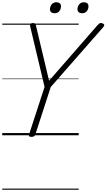

<svg xmlns="http://www.w3.org/2000/svg" viewBox="-20 -1205 948 1710"><path d="M259 14Q232 14 238 -5L377 -431L249 -969Q245 -985 252 -992.5Q259 -1000 272 -1000Q287 -1000 292 -994.5Q297 -989 300 -978L417 -486L848 -980Q861 -994 869.5 -998.5Q878 -1003 892 -997Q904 -994 907.5 -985.5Q911 -977 901 -965L432 -430L294 -5Q288 14 259 14ZM465 -1087Q447 -1087 436 -1096Q425 -1105 425 -1123Q425 -1146 440 -1165.5Q455 -1185 482 -1185Q500 -1185 511.5 -1176.5Q523 -1168 523 -1149Q523 -1125 508.5 -1106Q494 -1087 465 -1087ZM710 -1087Q693 -1087 681.5 -1096Q670 -1105 670 -1123Q670 -1146 685 -1165.5Q700 -1185 727 -1185Q745 -1185 756.5 -1176.5Q768 -1168 768 -1149Q768 -1125 753.5 -1106Q739 -1087 710 -1087ZM0 475H681V485H0ZM0 -20H681V0H0ZM0 -505H681V-500H0ZM0 -995H681V-985H0Z"/></svg>

Font: Playwrite SK Guides
Style: Regular
Weight: 400
Designer: Veronika Burian, José Scaglione
Foundry: TypeTogether
Version: Version 1.003